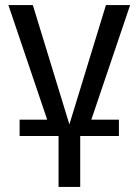

<svg xmlns="http://www.w3.org/2000/svg" viewBox="-20 -534 544 754"><path d="M187 0 13 -514H109L252 -47H253L396 -514H491L317 0ZM210 200V-16H295V200ZM57 0V-64H232V0ZM274 0V-64H447V0Z"/></svg>

Font: TikTok Sans 24pt
Style: Regular
Weight: 400
Version: Version 4.000